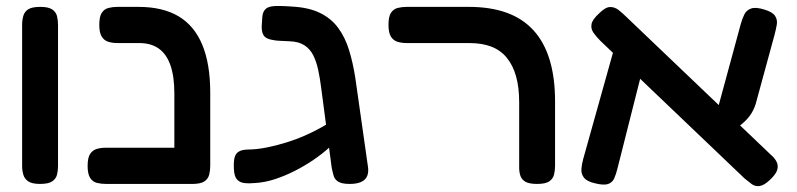

<svg xmlns="http://www.w3.org/2000/svg" viewBox="-20 -606 2664 642"><path d="M114 9Q87 9 74.5 0.5Q62 -8 58 -22Q54 -36 54 -51V-524Q54 -539 58 -553Q62 -567 74.5 -575Q87 -583 115 -583Q142 -583 154.5 -574.5Q167 -566 170.5 -552.5Q174 -539 174 -523V-50Q174 -35 170.5 -21.5Q167 -8 154.5 0.5Q142 9 114 9Z M623 9Q597 9 584 1.5Q571 -6 567 -18.5Q563 -31 563 -45V-293Q563 -350 550 -387.5Q537 -425 511 -443.5Q485 -462 446 -462H373Q357 -462 343 -466Q329 -470 320.5 -483Q312 -496 312 -523Q312 -551 320.5 -563.5Q329 -576 343 -579.5Q357 -583 372 -583H443Q524 -583 577 -551.5Q630 -520 656.5 -456Q683 -392 683 -296V-52Q683 -36 679.5 -22Q676 -8 663.5 0.5Q651 9 623 9ZM334 9Q318 9 304 5.5Q290 2 281.5 -11Q273 -24 273 -51Q273 -79 281.5 -91.5Q290 -104 303.5 -108Q317 -112 333 -112H629L628 9Z M1149 9Q1123 9 1111 1.5Q1099 -6 1095.5 -18.5Q1092 -31 1089 -46L1054 -312Q1050 -344 1044 -372Q1038 -400 1027.5 -421Q1017 -442 998 -454.5Q979 -467 948 -468Q931 -469 916.5 -469.5Q902 -470 894 -472Q872 -475 863.5 -485Q855 -495 855 -517L857 -548Q858 -568 870 -577.5Q882 -587 914 -586Q920 -586 933 -585.5Q946 -585 957 -584Q1013 -581 1050.5 -562.5Q1088 -544 1111 -512.5Q1134 -481 1147 -439Q1160 -397 1168 -346L1210 -51Q1215 -21 1200 -6Q1185 9 1149 9ZM833 6Q812 8 796.5 6Q781 4 772 -6.5Q763 -17 762 -42Q760 -78 770 -91.5Q780 -105 807 -106Q837 -106 870 -112.5Q903 -119 937 -129.5Q971 -140 1004.5 -155Q1038 -170 1068.5 -188Q1099 -206 1124 -227L1126 -158Q1107 -136 1082 -113.5Q1057 -91 1027.5 -71Q998 -51 965.5 -34.5Q933 -18 899.5 -7Q866 4 833 6Z M1776 9Q1749 9 1736.5 1.5Q1724 -6 1720 -18.5Q1716 -31 1716 -45V-264Q1716 -314 1705.5 -351Q1695 -388 1674.5 -413Q1654 -438 1623 -450Q1592 -462 1550 -462H1341Q1324 -462 1310 -466Q1296 -470 1287.5 -483Q1279 -496 1279 -523Q1279 -551 1287.5 -563.5Q1296 -576 1310 -579.5Q1324 -583 1340 -583H1548Q1620 -583 1674 -563.5Q1728 -544 1764 -504.5Q1800 -465 1818 -405.5Q1836 -346 1836 -267V-52Q1836 -36 1832.5 -22Q1829 -8 1816.5 0.5Q1804 9 1776 9Z M2555 -5Q2535 14 2520 16Q2505 18 2493.5 9.5Q2482 1 2470 -9L1988 -469Q1974 -483 1964.5 -496.5Q1955 -510 1958 -525.5Q1961 -541 1983 -561Q2004 -582 2019.5 -582.5Q2035 -583 2048.5 -572.5Q2062 -562 2076 -548L2558 -88Q2570 -78 2576.5 -65.5Q2583 -53 2579 -38.5Q2575 -24 2555 -5ZM1970 7Q1943 1 1933 -11.5Q1923 -24 1924 -40Q1925 -56 1930 -74L2035 -449L2135 -400L2045 -44Q2040 -23 2033.5 -9Q2027 5 2012.5 9.5Q1998 14 1970 7ZM2420 -159 2372 -213 2457 -526Q2462 -544 2469 -558Q2476 -572 2491.5 -577.5Q2507 -583 2536 -574Q2563 -566 2571.5 -553Q2580 -540 2577.5 -524.5Q2575 -509 2570 -490L2507 -259Q2500 -237 2489 -221.5Q2478 -206 2461.5 -192Q2445 -178 2420 -159Z"/></svg>

Font: Fredoka SemiExpanded Medium
Style: Regular
Weight: 500
Width: 6
Designer: Ben Nathan
Foundry: Milena B. Brandão, Ben Nathan
Version: Version 2.001